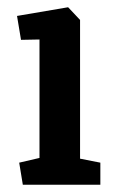

<svg xmlns="http://www.w3.org/2000/svg" viewBox="-20 -510 322 530"><path d="M43 0 33 -61 89 -74V-401L38 -400L27 -466L168 -490L201 -455V-72L257 -61V0Z"/></svg>

Font: Kreon Light SemiBold
Style: Regular
Weight: 600
Version: Version 2.002